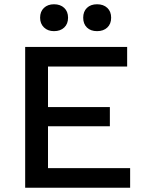

<svg xmlns="http://www.w3.org/2000/svg" viewBox="-20 -880 676 900"><path d="M590 -92V0H152H98V-660H205H576V-568H205V-378H495V-288H205V-92ZM299 -797Q299 -768 281 -751Q263 -734 233 -734Q204 -734 186 -751.5Q168 -769 168 -797Q168 -826 186 -843Q204 -860 233 -860Q263 -860 281 -843Q299 -826 299 -797ZM501 -797Q501 -768 483 -751Q465 -734 435 -734Q405 -734 387.5 -751Q370 -768 370 -797Q370 -826 387.5 -843Q405 -860 435 -860Q465 -860 483 -843Q501 -826 501 -797Z"/></svg>

Font: Work Sans Medium
Style: Regular
Weight: 500
Designer: Wei Huang
Foundry: Wei Huang
Version: Version 1.500